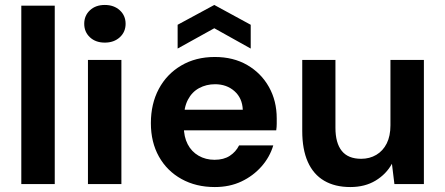

<svg xmlns="http://www.w3.org/2000/svg" viewBox="-20 -743 1796 775"><path d="M66 0V-720H201V0Z M335 0V-501H470V0ZM403 -571Q366 -571 343 -592.5Q320 -614 320 -647Q320 -680 343 -701.5Q366 -723 403 -723Q440 -723 463.5 -701.5Q487 -680 487 -647Q487 -614 463.5 -592.5Q440 -571 403 -571Z M847 12Q771 12 712.5 -20.5Q654 -53 621.5 -111Q589 -169 589 -246Q589 -324 621 -384Q653 -444 711.5 -478.5Q770 -513 847 -513Q922 -513 978 -480.5Q1034 -448 1065.5 -392Q1097 -336 1097 -265Q1097 -255 1097 -243Q1097 -231 1095 -217H685V-300H960Q958 -347 926.5 -375Q895 -403 848 -403Q813 -403 784 -387.5Q755 -372 738.5 -340.5Q722 -309 722 -261V-232Q722 -191 737.5 -161Q753 -131 781.5 -114.5Q810 -98 846 -98Q883 -98 907.5 -114Q932 -130 945 -156H1083Q1069 -109 1035.5 -71Q1002 -33 954.5 -10.5Q907 12 847 12ZM697 -547V-643L845 -723L992 -643V-547L845 -629Z M1394 12Q1332 12 1288.5 -13.5Q1245 -39 1222.5 -89.5Q1200 -140 1200 -214V-501H1334V-227Q1334 -166 1359.5 -134Q1385 -102 1438 -102Q1472 -102 1499 -118Q1526 -134 1541 -164Q1556 -194 1556 -237V-501H1691V0H1572L1562 -82Q1539 -40 1496 -14Q1453 12 1394 12Z"/></svg>

Font: DM Sans 18pt
Style: Bold
Weight: 700
Designer: Colophon Foundry, Jonny Pinhorn
Foundry: Colophon Foundry
Version: Version 4.004;gftools[0.9.30]